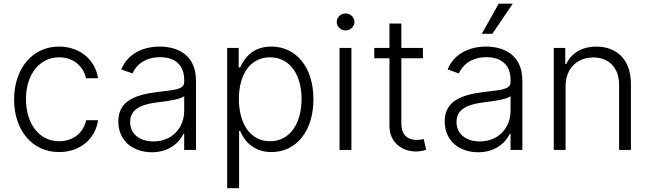

<svg xmlns="http://www.w3.org/2000/svg" viewBox="-20 -802 3478 1027"><path d="M296.5 11.4C410.2 11.4 490.1 -60.4 504.6 -159.1H440.7C426.1 -89.5 369 -46.5 296.5 -46.5C189.6 -46.5 119 -139.6 119 -272.4C119 -404.5 191.8 -495.4 296.5 -495.4C374.3 -495.4 426.8 -445.3 440.3 -383.5H504.3C489.3 -484.7 404.8 -552.9 295.5 -552.9C152.7 -552.9 55.4 -434.3 55.4 -270.2C55.4 -107.6 149.9 11.4 296.5 11.4Z M792.3 12.4C883.2 12.4 938.6 -38 961.3 -86.3H965.2V0H1028.4V-370.4C1028.4 -516.7 918.3 -552.9 834.9 -552.9C751.4 -552.9 665.5 -519.9 628.6 -430.8L688.6 -409.1C708.5 -456 757.8 -496.1 836.6 -496.1C919.4 -496.1 965.2 -450.6 965.2 -376.1V-363.3C965.2 -322.1 914.1 -321.4 822.4 -310C699.2 -294.7 612.9 -260.3 612.9 -152.3C612.9 -47.2 693.2 12.4 792.3 12.4ZM800.8 -45.5C729.4 -45.5 676.1 -83.5 676.1 -149.5C676.1 -215.6 730.1 -243.3 822.4 -254.6C867.2 -259.9 946.7 -269.9 965.2 -288V-209.2C965.2 -119.7 901.6 -45.5 800.8 -45.5Z M1195.3 204.5H1258.9V-101.2H1264.6C1286.2 -51.1 1333.1 11.4 1432.2 11.4C1565.7 11.4 1656.6 -102.3 1656.6 -271.3C1656.6 -439.6 1566.1 -552.9 1431.1 -552.9C1331 -552.9 1286.6 -490.4 1264.6 -441.4H1256.7V-545.5H1195.3ZM1257.8 -272.4C1257.8 -403.1 1317.8 -495.4 1424.4 -495.4C1534.1 -495.4 1593 -398.1 1593 -272.4C1593 -145.2 1533 -46.5 1424.4 -46.5C1318.9 -46.5 1257.8 -140.6 1257.8 -272.4Z M1796.2 0H1859.7V-545.5H1796.2ZM1828.5 -639.2C1854.4 -639.2 1876.1 -659.8 1876.1 -684.7C1876.1 -709.5 1854.4 -730.1 1828.5 -730.1C1802.6 -730.1 1781.2 -709.5 1781.2 -684.7C1781.2 -659.8 1802.6 -639.2 1828.5 -639.2Z M2242.2 -545.5H2126.8V-676.1H2063.2V-545.5H1981.9V-490.4H2063.2V-127.5C2063.2 -38.4 2133.5 8.2 2203.5 8.2C2229.8 8.2 2247.5 3.2 2259.6 -1.4L2246.1 -58.6C2237.2 -56.1 2225.9 -53.6 2209.2 -53.6C2166.2 -53.6 2126.8 -73.9 2126.8 -142.4V-490.4H2242.2Z M2538 12.4C2628.9 12.4 2684.3 -38 2707 -86.3H2710.9V0H2774.1V-370.4C2774.1 -516.7 2664.1 -552.9 2580.6 -552.9C2497.2 -552.9 2411.2 -519.9 2374.3 -430.8L2434.3 -409.1C2454.2 -456 2503.6 -496.1 2582.4 -496.1C2665.1 -496.1 2710.9 -450.6 2710.9 -376.1V-363.3C2710.9 -322.1 2659.8 -321.4 2568.2 -310C2445 -294.7 2358.7 -260.3 2358.7 -152.3C2358.7 -47.2 2438.9 12.4 2538 12.4ZM2546.5 -45.5C2475.1 -45.5 2421.9 -83.5 2421.9 -149.5C2421.9 -215.6 2475.9 -243.3 2568.2 -254.6C2612.9 -259.9 2692.5 -269.9 2710.9 -288V-209.2C2710.9 -119.7 2647.4 -45.5 2546.5 -45.5ZM2556.8 -621.1H2613.6L2722.7 -782.3H2647.7Z M3005.3 -340.9C3005.3 -436.1 3067.8 -494.7 3153.8 -494.7C3237.6 -494.7 3291.5 -438.6 3291.5 -349.4V0H3354.8V-353.3C3354.8 -482.6 3279.8 -552.6 3169.7 -552.6C3089.8 -552.6 3034.8 -515.6 3009.2 -459.9H3003.6V-545.5H2942.1V0H3005.3Z"/></svg>

Font: Karasuma Gothic
Style: Light
Weight: 300
Designer: Rasmus Andersson / Ryoko Nishizuka
Foundry: rsms
Version: Version 1.00